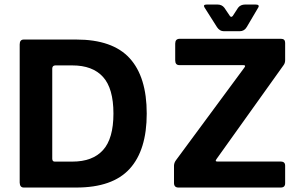

<svg xmlns="http://www.w3.org/2000/svg" viewBox="-20 -841 1375 861"><path d="M68.3 -22V-641.7Q68.3 -663.7 86.7 -663.7H322Q485 -663.7 561.5 -579.8Q638 -496 638 -331.7Q638 -168 561.5 -84Q485 0 322 0H86.7Q69 0 68.3 -22ZM226 -116.3H304.3Q395.3 -116.3 442 -168Q488.7 -219.7 488.7 -331.7Q488.7 -444.3 442 -496Q395.3 -547.7 304.3 -547.7H227.7Q214.7 -547 214.3 -533.7V-129.3Q214.7 -115.7 226 -116.3ZM954.3 -116.7H1239.7Q1258.7 -116 1258.7 -98V-20.3Q1259.3 0 1238.7 0H780.3Q761 0 760.3 -19.3V-99Q761 -112 769.7 -123.3L1075.7 -537.7Q1084.7 -549 1070 -549H784Q765.7 -549 765.7 -570.7V-645.3Q765.7 -666.3 784.7 -667H1240.3Q1258.7 -667 1258.7 -648.7V-571.3Q1258.7 -557.7 1251.3 -548.3L951.3 -128.3Q942.3 -116.7 954.3 -116.7ZM953.3 -719 897.3 -807.3Q888.7 -820.7 908 -820.7H955Q975 -820.7 986 -806.3L1010.7 -769.7Q1016.7 -761 1024 -769.7L1047.7 -806.3Q1058.7 -820.7 1079.7 -820.7H1125Q1145 -820.7 1138.7 -808.3L1086.7 -720Q1075.7 -701 1055 -701H983.7Q965.3 -701 953.3 -719Z"/></svg>

Font: Vivano Light
Style: Regular
Weight: 300
Designer: Joe Prince, Josias Burgherr
Version: Version 2.064;September 19, 2022;FontCreator 14.0.0.2877 64-